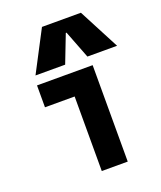

<svg xmlns="http://www.w3.org/2000/svg" viewBox="-145 -881 814 973"><g transform="rotate(-20 262.0 -395.0)"><path d="M234 0V-402H74V-520H374V0ZM84 -570 199 -790H409L524 -570H364L306 -720H302L244 -570Z"/></g></svg>

Font: M PLUS 1 Code
Style: Regular
Weight: 400
Designer: Coji Morishita
Foundry: UNDERFOREST DESIGN
Version: Version 1.005